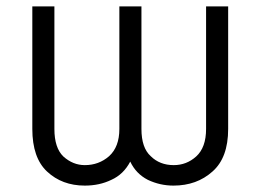

<svg xmlns="http://www.w3.org/2000/svg" viewBox="-20 -568 814 600"><path d="M150 -548V-165Q150 -106 178 -79Q208 -52 245 -52Q289 -52 321 -80Q353 -109 353 -165V-548H422V-165Q422 -106 451 -80Q479 -52 523 -52Q563 -52 593 -79Q624 -107 624 -165V-548H693V-165Q693 -75 644 -32Q595 12 522 12Q480 12 442 -6Q405 -25 387 -63Q366 -23 328 -6Q291 12 245 12Q174 12 127 -32Q81 -75 81 -165V-548Z"/></svg>

Font: Sinter Normal
Style: Regular
Weight: 350
Foundry: Adobe & rsms
Version: Version 1.000